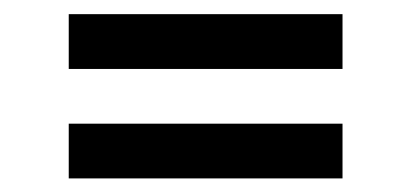

<svg xmlns="http://www.w3.org/2000/svg" viewBox="-20 -489 587 274"><path d="M78.1 -234.4V-312.5H468.8V-234.4ZM78.1 -390.6V-468.8H468.8V-390.6Z"/></svg>

Font: Luculent
Style: Regular
Weight: 400
Monospace: yes
Designer: Andrew Kensler
Version: Version 1.0.0-845fa02f9341